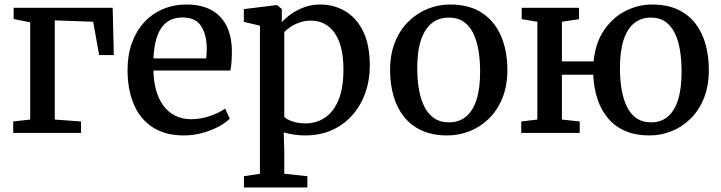

<svg xmlns="http://www.w3.org/2000/svg" viewBox="-20 -590 3198 852"><path d="M38.5 0V-51L114 -59.5V-491L40.5 -505.5V-555.5H480L485 -345.5H420L393.5 -493.5L223 -499.5V-59.5L339.5 -51V0Z M796.5 11Q712 11 656.2 -26Q600.5 -63 573.2 -128.5Q546 -194 546 -279.5Q546 -345.5 565.2 -399Q584.5 -452.5 619.5 -490.8Q654.5 -529 702.8 -549.5Q751 -570 808 -570Q902.5 -570 954.2 -518.5Q1006 -467 1009 -370.5Q1009 -340 1007.5 -317.2Q1006 -294.5 1002 -277H661Q661.5 -229.5 672.8 -189.8Q684 -150 705 -121.2Q726 -92.5 757.2 -76.8Q788.5 -61 829 -61Q871 -61 913.8 -76Q956.5 -91 979 -108.5L999.5 -63.5Q981.5 -45 949.8 -28Q918 -11 878 0Q838 11 796.5 11ZM661 -331H895Q896 -339.5 896.8 -352Q897.5 -364.5 897.5 -374Q897.5 -434.5 873 -473.5Q848.5 -512.5 790 -512.5Q763.5 -512.5 741.2 -503.5Q719 -494.5 701.8 -473.8Q684.5 -453 674 -418Q663.5 -383 661 -331Z M1062.5 242V192L1133.5 181V-476L1062 -493V-549.5L1207.5 -567.5H1209.5L1230.5 -550V-491.5Q1246.5 -509.5 1271.5 -527.5Q1296.5 -545.5 1329.5 -557.8Q1362.5 -570 1402.5 -570Q1459.5 -570 1509.2 -542Q1559 -514 1590 -454Q1621 -394 1621 -297.5Q1621 -234 1601.2 -178.2Q1581.5 -122.5 1544.2 -79.8Q1507 -37 1453.8 -13Q1400.5 11 1333 11Q1309.5 11 1282.8 7Q1256 3 1239 -3L1241.5 80.5V181L1344 192V242ZM1336.5 -42.5Q1383 -42.5 1421 -67.2Q1459 -92 1481.5 -144.8Q1504 -197.5 1504 -282.5Q1504 -339.5 1493 -380.5Q1482 -421.5 1462 -447.8Q1442 -474 1416 -486.2Q1390 -498.5 1360.5 -498.5Q1333.5 -498.5 1310.2 -490.5Q1287 -482.5 1269.2 -470.8Q1251.5 -459 1241.5 -448V-72Q1249 -61.5 1275.5 -52Q1302 -42.5 1336.5 -42.5Z M1711 -279Q1711 -349.5 1733 -403.8Q1755 -458 1793 -495Q1831 -532 1878.5 -551Q1926 -570 1976.5 -570Q2064 -570 2120.2 -532Q2176.5 -494 2204 -428.5Q2231.5 -363 2231.5 -280Q2231.5 -209 2209.2 -154.5Q2187 -100 2149.2 -63.2Q2111.5 -26.5 2063.8 -7.8Q2016 11 1965.5 11Q1900 11 1852 -10.8Q1804 -32.5 1772.8 -71.8Q1741.5 -111 1726.2 -164Q1711 -217 1711 -279ZM1972 -47Q2016 -47 2047 -71.8Q2078 -96.5 2094.2 -146.5Q2110.5 -196.5 2110.5 -272Q2110.5 -324 2103 -367.8Q2095.5 -411.5 2079.2 -444Q2063 -476.5 2036.5 -494.2Q2010 -512 1972 -512Q1927.5 -512 1896.2 -487.2Q1865 -462.5 1848.2 -412.8Q1831.5 -363 1831.5 -287Q1831.5 -234.5 1839.5 -190.8Q1847.5 -147 1864.2 -114.8Q1881 -82.5 1907.5 -64.8Q1934 -47 1972 -47Z M2862.5 11Q2800 11 2754.2 -9Q2708.5 -29 2677.8 -65.5Q2647 -102 2631 -151.2Q2615 -200.5 2612.5 -258.5H2473.5V-59.5L2552.5 -51V0H2293V-51L2364.5 -59.5V-493.5L2295 -505V-555.5H2549.5V-505L2473.5 -493.5V-317.5H2614Q2622 -399.5 2660.2 -455.8Q2698.5 -512 2755 -541Q2811.5 -570 2873.5 -570Q2939 -570 2986.5 -548.2Q3034 -526.5 3064.8 -487Q3095.5 -447.5 3110.5 -394.8Q3125.5 -342 3125.5 -280Q3125.5 -209 3103.8 -154.8Q3082 -100.5 3044.5 -63.5Q3007 -26.5 2960 -7.8Q2913 11 2862.5 11ZM2869 -47Q2912.5 -47 2942.8 -72Q2973 -97 2988.8 -147Q3004.5 -197 3004.5 -272Q3004.5 -324 2997.2 -367.8Q2990 -411.5 2974 -443.8Q2958 -476 2932.2 -494Q2906.5 -512 2868.5 -512Q2825 -512 2794.2 -487.2Q2763.5 -462.5 2747.2 -412.8Q2731 -363 2731 -287Q2731 -234.5 2738.8 -190.8Q2746.5 -147 2762.8 -114.8Q2779 -82.5 2805.2 -64.8Q2831.5 -47 2869 -47Z"/></svg>

Font: Merriweather Medium
Style: Regular
Weight: 500
Version: Version 2.100